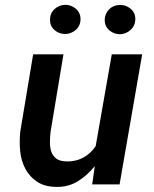

<svg xmlns="http://www.w3.org/2000/svg" viewBox="-20 -749 627 780"><path d="M209.5 10.3Q257.8 11.2 296.6 -12.9Q335.4 -37.1 365.2 -74.2L354.5 0H465.8L557.6 -528.3H434.1L368.7 -155.3Q358.9 -141.1 347.4 -130.1Q335.9 -119.1 322.8 -111.3Q307.1 -102.1 288.8 -97.4Q270.5 -92.8 249.5 -93.3Q223.1 -93.8 208.7 -104.7Q194.3 -115.7 188.5 -132.8Q182.6 -149.9 182.9 -171.4Q183.1 -192.9 185.5 -213.9L237.8 -528.3H114.7L62.5 -215.3Q58.1 -174.3 62 -134.5Q65.9 -94.7 84 -61.5Q101.1 -30.3 131.3 -10.3Q161.6 9.8 209.5 10.3ZM183.1 -668.5Q183.1 -643.1 201.4 -627Q219.7 -610.8 245.6 -610.8Q270.5 -611.8 288.8 -628.4Q307.1 -645 307.1 -671.9Q307.1 -697.3 288.3 -713.4Q269.5 -729.5 244.6 -729.5Q219.2 -728.5 201.2 -711.7Q183.1 -694.8 183.1 -668.5ZM405.3 -668Q405.3 -642.6 423.8 -626.2Q442.4 -609.9 467.8 -609.9Q492.7 -610.8 511 -627.9Q529.3 -645 529.8 -671.4Q529.8 -697.8 510.5 -713.6Q491.2 -729.5 466.8 -729Q440.9 -728.5 423.3 -711.2Q405.8 -693.8 405.3 -668Z"/></svg>

Font: Roboto Mono SemiBold
Style: Italic
Weight: 600
Italic angle: -10°
Monospace: yes
Designer: Google
Version: Version 3.000